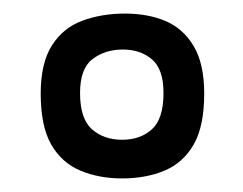

<svg xmlns="http://www.w3.org/2000/svg" viewBox="-20 -649 358 283"><path d="M40 -511Q40 -556 56.5 -582Q73 -608 101.5 -618.5Q130 -629 164 -629Q198 -629 224 -618Q250 -607 265.5 -581Q281 -555 281 -511Q281 -463 265.5 -436Q250 -409 222.5 -397.5Q195 -386 160 -386Q126 -386 98.5 -397.5Q71 -409 55.5 -436Q40 -463 40 -511ZM98 -512Q98 -474 115.5 -458.5Q133 -443 160 -443Q187 -443 204 -458.5Q221 -474 221 -512Q221 -547 204 -561.5Q187 -576 161 -576Q135 -576 116.5 -562Q98 -548 98 -512Z"/></svg>

Font: Genos SemiBold
Style: Regular
Weight: 600
Designer: Robert E. Leuschke
Foundry: Robert E. Leuschke
Version: Version 1.010